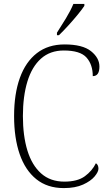

<svg xmlns="http://www.w3.org/2000/svg" viewBox="-20 -951 559 981"><path d="M306 10Q222 10 165.5 -35.5Q109 -81 80.5 -163.5Q52 -246 52 -358Q52 -471 81.5 -553Q111 -635 168.5 -679.5Q226 -724 310 -724Q402 -724 445 -689.5Q488 -655 488 -611Q488 -562 454 -562Q454 -621 422 -657Q390 -693 306 -693Q236 -693 189.5 -651.5Q143 -610 120 -534.5Q97 -459 97 -358Q97 -257 120 -182Q143 -107 190 -65Q237 -23 309 -23Q376 -23 413.5 -50.5Q451 -78 470 -117Q483 -109 483 -89Q483 -73 463.5 -49.5Q444 -26 404.5 -8Q365 10 306 10ZM271 -784Q293 -818 317 -857.5Q341 -897 355 -931H411V-921Q400 -904 377 -876Q354 -848 328 -819.5Q302 -791 281 -771H271Z"/></svg>

Font: Noto Serif Armenian SemiCondensed ExtraLight
Style: Regular
Weight: 200
Width: 4
Designer: Monotype Design Team
Foundry: Monotype Imaging Inc.
Version: Version 2.008; ttfautohint (v1.8.4.7-5d5b)